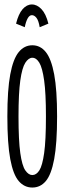

<svg xmlns="http://www.w3.org/2000/svg" viewBox="-20 -830 290 861"><path d="M125 11Q89 11 64 -18Q39 -47 26 -116.5Q13 -186 13 -308Q13 -427 26 -496.5Q39 -566 64 -596.5Q89 -627 125 -627Q161 -627 185.5 -596.5Q210 -566 223 -496.5Q236 -427 236 -308Q236 -186 223 -116.5Q210 -47 185.5 -18Q161 11 125 11ZM125 -45Q143 -45 156.5 -66Q170 -87 178 -143.5Q186 -200 186 -308Q186 -412 178 -469Q170 -526 156.5 -548.5Q143 -571 125 -571Q108 -571 93.5 -548.5Q79 -526 71 -469Q63 -412 63 -308Q63 -200 71 -143.5Q79 -87 93.5 -66Q108 -45 125 -45ZM91 -708 52 -724Q63 -768 81.5 -789Q100 -810 123 -810Q146 -810 166 -789Q186 -768 197 -724L158 -708Q153 -738 143.5 -750Q134 -762 123 -762Q112 -762 104 -747.5Q96 -733 91 -708Z"/></svg>

Font: Inconsolata UltraCondensed
Style: Regular
Weight: 400
Width: 1
Monospace: yes
Designer: Raph Levien, Cyreal, Brenton Simpson
Foundry: Raph Levien, Cyreal, Google
Version: Version 3.000; ttfautohint (v1.8.2.53-6de2)